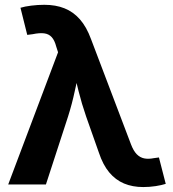

<svg xmlns="http://www.w3.org/2000/svg" viewBox="-20 -757 708 788"><path d="M13.7 0 218.3 -542.5 210.9 -565.4Q204.1 -591.8 192.1 -604.7Q180.2 -617.7 161.4 -620.1Q142.6 -622.6 114.3 -616.7L91.8 -613.8L64 -725.1Q81.1 -730.5 108.2 -733.9Q135.3 -737.3 162.1 -737.3Q208.5 -737.3 244.6 -722.9Q280.8 -708.5 307.9 -677.7Q335 -647 353.5 -596.7L517.6 -164.6Q527.8 -137.7 541.3 -124Q554.7 -110.4 572 -106.9Q589.4 -103.5 611.3 -107.9L632.3 -110.8L660.2 -2.4Q644 2.9 619.1 6.8Q594.2 10.7 567.9 10.7Q523.9 10.7 489 -3.9Q454.1 -18.6 428.2 -49.6Q402.3 -80.6 385.7 -130.9L333.5 -278.8Q315.4 -331.1 302.5 -382.8Q289.6 -434.6 275.9 -491.7H311Q297.9 -435.5 286.9 -383.3Q275.9 -331.1 259.3 -278.8L168.5 0Z"/></svg>

Font: Inter 17pt
Style: Bold
Weight: 700
Version: Version 4.001;git-66647c0bb